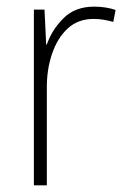

<svg xmlns="http://www.w3.org/2000/svg" viewBox="-20 -558 382 578"><path d="M263 -538Q299 -538 328 -528L321 -492Q307 -496 292.5 -498.5Q278 -501 262 -501Q215 -501 184 -472.5Q153 -444 136.5 -395.5Q120 -347 121 -288V0H82V-529H114L119 -424H121Q136 -468 171 -503Q206 -538 263 -538Z"/></svg>

Font: Noto Sans Telugu SemiCondensed ExtraLight
Style: Regular
Weight: 200
Width: 4
Designer: Jelle Bosma - Monotype Design Team
Foundry: Monotype Imaging Inc.
Version: Version 2.005; ttfautohint (v1.8.4.7-5d5b)